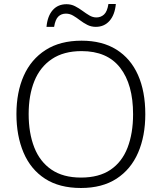

<svg xmlns="http://www.w3.org/2000/svg" viewBox="-20 -928 808 958"><path d="M705 -358Q705 -249 669 -166Q633 -83 561.5 -36.5Q490 10 384 10Q276 10 204.5 -36.5Q133 -83 97.5 -166.5Q62 -250 62 -359Q62 -468 98.5 -550Q135 -632 207.5 -678.5Q280 -725 387 -725Q490 -725 561 -680.5Q632 -636 668.5 -554Q705 -472 705 -358ZM123 -359Q123 -264 151 -192.5Q179 -121 237 -81.5Q295 -42 384 -42Q474 -42 531.5 -81Q589 -120 616.5 -191.5Q644 -263 644 -358Q644 -507 579.5 -590Q515 -673 387 -673Q298 -673 239 -633.5Q180 -594 151.5 -523.5Q123 -453 123 -359ZM212 -794Q217 -848 243 -877.5Q269 -907 312 -907Q335 -907 354.5 -897Q374 -887 391.5 -874Q409 -861 426 -851Q443 -841 461 -841Q483 -841 499 -855.5Q515 -870 521 -908H558Q553 -854 526.5 -824Q500 -794 458 -794Q435 -794 415.5 -804Q396 -814 379 -827Q362 -840 345 -850Q328 -860 309 -860Q286 -860 271 -845.5Q256 -831 250 -794Z"/></svg>

Font: Noto Sans Tamil Light
Style: Regular
Weight: 300
Designer: Jelle Bosma - Monotype Design Team
Foundry: Monotype Imaging Inc.
Version: Version 2.004; ttfautohint (v1.8.4.7-5d5b)